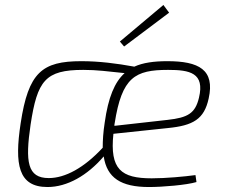

<svg xmlns="http://www.w3.org/2000/svg" viewBox="-20 -740 912 772"><path d="M660 -689 637 -720 462 -573 479 -553ZM653 -494C599 -494 555 -488 520 -472C449 -485 378 -494 307 -494C149 -494 94 -449 63 -244C38 -79 53 12 171 12C250 12 331 -34 397 -111C410 -25 466 12 579 12C634 12 730 4 770 -8L766 -36C722 -30 647 -23 590 -23C467 -23 421 -59 436 -202L654 -225C757 -235 801 -261 819 -344C845 -460 779 -494 653 -494ZM176 -24C90 -24 81 -89 103 -239C130 -416 162 -459 315 -459C370 -459 413 -453 481 -446C441 -410 415 -348 401 -247C395 -209 393 -175 393 -146C318 -65 242 -24 176 -24ZM780 -347C765 -284 735 -267 654 -258L440 -234C440 -238 440 -241 441 -244C470 -430 523 -459 656 -459C743 -459 804 -447 780 -347Z"/></svg>

Font: Exo 2 Extra Light
Style: Italic
Weight: 250
Italic angle: -8°
Designer: Natanael Gama
Version: Version 1.001;PS 001.001;hotconv 1.0.88;makeotf.lib2.5.64775